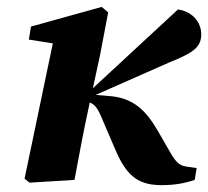

<svg xmlns="http://www.w3.org/2000/svg" viewBox="-20 -520 602 555"><path d="M542.8 0 548.5 -34.3 519.6 -38.3C495.1 -41.8 485.7 -54.8 465.3 -91.3L436.1 -141.9C401.8 -201.3 365.5 -235.8 300.3 -242L244.6 -246.6L240.9 -238.8L467.7 -338.8C533.2 -365.5 561.7 -380.7 561.7 -420.4C561.7 -457.7 534.4 -486.8 494.6 -492.8L224.2 -242.5L223.6 -229.9L234.3 -226.1C261.3 -216.1 264.3 -201.8 286.9 -149L315.4 -82.9C348.6 -6.4 384.7 15.2 448 15.2C483 15.2 514.2 10 542.8 0ZM195.3 0C209 -72.4 221.7 -142.9 237.5 -214.3L269.2 -360.7L292.7 -484.2L274 -500L69.6 -443.2L63.4 -405.6L189.9 -385.6L136.9 -414.7L51 -3.6L65.4 8L195.3 0Z"/></svg>

Font: Source Serif Variable
Style: Italic
Weight: 389
Italic angle: -12°
Designer: Frank Grießhammer
Foundry: Adobe Systems Incorporated
Version: Version 3.001;hotconv 1.0.111;makeotfexe 2.5.65597